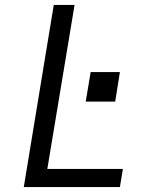

<svg xmlns="http://www.w3.org/2000/svg" viewBox="-20 -755 640 775"><path d="M76 0 197 -735H281L171 -73H476L464 0ZM326 -345 346 -464H464L445 -345Z"/></svg>

Font: Iosevka SS04 Extended
Style: Italic
Weight: 400
Width: 7
Italic angle: -9°
Monospace: yes
Designer: Belleve Invis
Foundry: Belleve Invis
Version: Version 19.0.0; ttfautohint (v1.8.4)